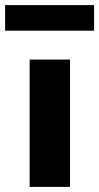

<svg xmlns="http://www.w3.org/2000/svg" viewBox="-48 -731 388 751"><path d="M68 0V-498H226V0ZM-28 -611V-711H320V-611Z"/></svg>

Font: Nunito Sans 9pt ExtraBold
Style: Regular
Weight: 800
Version: Version 3.101;gftools[0.9.27]